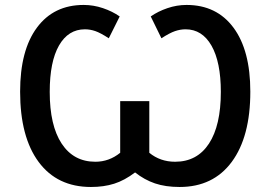

<svg xmlns="http://www.w3.org/2000/svg" viewBox="-20 -743 1089 773"><path d="M727.1 -625Q706.1 -625 684.6 -617.7Q663.1 -610.4 629.9 -588.9L586.9 -676.8Q616.2 -697.3 654.1 -710.2Q691.9 -723.1 731 -723.1Q852.1 -723.1 919.9 -631.8Q987.8 -540.5 987.8 -374Q987.8 -192.4 913.1 -91.3Q838.4 9.8 703.1 9.8Q646.5 9.8 604 -4.6Q561.5 -19 523.9 -48.8Q481.4 -16.6 439.7 -3.4Q397.9 9.8 346.2 9.8Q210.4 9.8 135.7 -90.8Q61 -191.4 61 -374Q61 -540.5 128.7 -631.8Q196.3 -723.1 316.9 -723.1Q356.4 -723.1 394.5 -710.2Q432.6 -697.3 461.9 -676.8L418 -588.9Q384.3 -610.8 363.5 -617.9Q342.8 -625 321.8 -625Q254.9 -625 217.5 -559.8Q180.2 -494.6 180.2 -373Q180.2 -237.8 228.3 -164.8Q276.4 -91.8 363.8 -91.8Q419.4 -91.8 463.9 -127.9V-335.9H581.1V-127.9Q625 -91.8 685.1 -91.8Q773.4 -91.8 821.3 -164.8Q869.1 -237.8 869.1 -373Q869.1 -493.2 831.5 -559.1Q793.9 -625 727.1 -625Z"/></svg>

Font: Open Sans Semibold
Style: Regular
Weight: 600
Foundry: Ascender Corporation
Version: Version 1.10; ttfautohint (v1.5.65-e2d9)